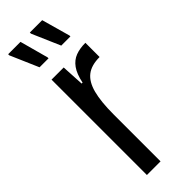

<svg xmlns="http://www.w3.org/2000/svg" viewBox="-237 -710 726 726"><g transform="rotate(-45 126.5 -347.0)"><path d="M51 0V-510H116L121 -419H126Q134 -458 149.5 -479.5Q165 -501 187.5 -509.5Q210 -518 240 -518V-442Q196 -442 171 -422.5Q146 -403 135 -361Q124 -319 124 -252V0ZM217 -575H168L119 -688V-694H185L217 -580ZM100 -575H52L3 -688V-694H69L100 -580Z"/></g></svg>

Font: Saira ExtraCondensed Medium
Style: Regular
Weight: 500
Width: 2
Designer: Hector Gatti with collaboration of the Omnibus-Type team
Foundry: Omnibus-Type
Version: Version 1.101